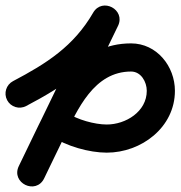

<svg xmlns="http://www.w3.org/2000/svg" viewBox="-33 -618 648 689"><path d="M60.8 -237.5C197.9 -309.6 309 -383.9 388.8 -521.9C405 -550 389.8 -576.4 367 -588.5C344.2 -600.6 313.7 -598.4 299.6 -569.2C211.3 -386.8 122.9 -204.4 34.6 -22C19.9 8.3 35.3 34.4 58 45.4C80.8 56.4 110.9 52.3 125.5 22C148.9 -26.5 172.3 -74.9 195.6 -123.4C245.1 -225.8 304.2 -361.3 437.4 -361.3C473 -361.3 493.7 -324.3 493.7 -292.1C493.7 -217.4 418.2 -171.2 350.1 -171.2C306.6 -171.2 244.3 -188.7 208.1 -213C184.9 -228.5 153.6 -222.3 138 -199.1C122.5 -175.9 128.7 -144.6 151.9 -129C204.6 -93.7 286.8 -70.2 350.1 -70.2C474.4 -70.2 594.7 -161 594.7 -292.1C594.7 -380.3 529.5 -462.3 437.4 -462.3C255.9 -462.3 173.4 -309.6 104.7 -167.3C81.3 -118.9 57.9 -70.4 34.5 -22C19.9 8.3 35.3 34.5 58 45.5C80.7 56.5 110.8 52.3 125.4 22C213.8 -160.4 302.1 -342.8 390.5 -525.2C404.6 -554.4 390.5 -580.2 368.7 -591.8C346.9 -603.3 317.6 -600.6 301.3 -572.5C231.5 -451.7 133.6 -389.9 13.7 -326.8C-10.9 -313.9 -20.4 -283.3 -7.4 -258.6C5.5 -234 36.1 -224.5 60.8 -237.5Z"/></svg>

Font: FRB American Cursive Guidelines Ultra
Style: Bold Italic
Weight: 1000
Italic angle: -25°
Version: Version 2.0;Modular Font Editor K font №1